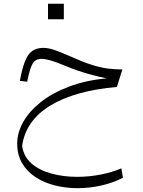

<svg xmlns="http://www.w3.org/2000/svg" viewBox="-20 -656 761 1025"><path d="M85.9 -224.6Q103 -319.3 129.4 -359.9Q155.8 -400.4 211.9 -400.4Q235.8 -400.4 267.1 -390.4Q298.3 -380.4 355.5 -355Q422.9 -324.7 470.2 -309.8Q517.6 -294.9 555.9 -290Q594.2 -285.2 633.3 -285.2L604 -191.9Q380.9 -172.4 249.3 -92.8Q117.7 -13.2 98.1 122.6Q106.4 181.2 149.4 217.8Q192.4 254.4 256.6 271.2Q320.8 288.1 391.6 288.1Q454.1 288.1 516.1 276.1Q578.1 264.2 627.9 242.7L636.2 293Q583 320.3 520.3 334.5Q457.5 348.6 395 348.6Q332 348.6 274.2 334.2Q216.3 319.8 170.7 290.3Q125 260.7 98.4 215.8Q71.8 170.9 71.8 110.4Q71.8 52.7 103.8 -4.4Q135.7 -61.5 197 -110.4Q258.3 -159.2 347.2 -193.1Q436 -227.1 549.8 -237.8Q513.7 -244.1 452.6 -261.2Q391.6 -278.3 331.5 -303.2Q279.3 -325.2 249.8 -333.5Q220.2 -341.8 202.1 -341.8Q169.4 -341.8 154.3 -316.4Q139.2 -291 125 -219.7ZM236.3 -636.2H320.8V-553.2H236.3Z"/></svg>

Font: Pinar-DS3-FD Light
Style: Regular
Weight: 300
Designer: Amin Abedi
Version: Version 3.000